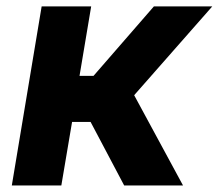

<svg xmlns="http://www.w3.org/2000/svg" viewBox="-20 -565 667 585"><path d="M16 0H166.9L199.6 -193.5H256L358.3 0H537.6L388.8 -274.9L626.8 -545.5H448.9L264.9 -333.8H222.3L257.8 -545.5H106.9Z"/></svg>

Font: Margiela Sans
Style: Bold Italic
Weight: 700
Italic angle: -9.39999°
Designer: Stefan Endress, Andreas Faust
Version: Version 1.100;FEAKit 1.0